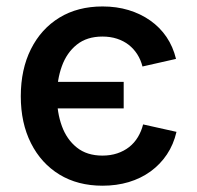

<svg xmlns="http://www.w3.org/2000/svg" viewBox="-20 -573 620 604"><path d="M302.7 11.2Q224.6 11.2 167 -23.9Q109.4 -59.1 77.4 -122.6Q45.4 -186 45.4 -270Q45.4 -355 77.4 -418.7Q109.4 -482.4 167 -517.6Q224.6 -552.7 302.7 -552.7Q346.7 -552.7 384.5 -541.3Q422.4 -529.8 452.6 -508.5Q482.9 -487.3 503.7 -456.8Q524.4 -426.3 533.7 -387.7L428.2 -363.8Q422.9 -384.8 411.9 -402.1Q400.9 -419.4 385 -431.9Q369.1 -444.3 348.1 -451.2Q327.1 -458 302.2 -458Q253.4 -458 221.7 -432.6Q189.9 -407.2 174.6 -364.7Q159.2 -322.3 159.2 -270.5Q159.2 -218.8 174.6 -176.5Q189.9 -134.3 221.7 -108.9Q253.4 -83.5 302.2 -83.5Q327.6 -83.5 348.9 -90.6Q370.1 -97.7 386.5 -110.6Q402.8 -123.5 413.8 -141.8Q424.8 -160.2 430.2 -181.6L535.2 -158.2Q525.9 -118.2 505.1 -87.2Q484.4 -56.2 453.9 -33.9Q423.3 -11.7 385 -0.2Q346.7 11.2 302.7 11.2ZM148.9 -231.9V-315.4H369.1V-231.9Z"/></svg>

Font: Inter
Style: 540
Weight: 540
Designer: Rasmus Andersson
Foundry: rsms
Version: Version 4.001;git-66647c0bb